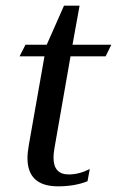

<svg xmlns="http://www.w3.org/2000/svg" viewBox="-20 -648 413 678"><path d="M77 -90Q77 -109 82 -137L137 -449H49L70 -490H145L206 -628H261L236 -490H373L353 -449H229L172 -123Q169 -105 169 -91Q169 -32 223 -32Q259 -32 297 -51L289 -8Q244 10 185 10Q77 10 77 -90Z"/></svg>

Font: Fahkwang
Style: Italic
Weight: 400
Italic angle: -10°
Version: Version 1.000; ttfautohint (v1.6)